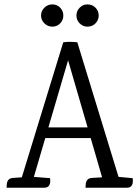

<svg xmlns="http://www.w3.org/2000/svg" viewBox="-20 -875 650 895"><path d="M137.7 -50.5 213.2 -44.5Q214.2 -39.5 214 -28.6Q213.8 -17.7 207.8 -8.9Q201.9 0 185.6 0H10.6Q11.6 -5 11.7 -15.4Q11.8 -25.7 18.1 -35.2Q24.3 -44.7 42 -45.7L81.8 -48.5ZM532.9 -50.5 598.4 -44.5Q599.4 -39.5 599.2 -28.6Q599 -17.7 593 -8.9Q587.1 0 570.8 0H378.6Q379.6 -5 379.7 -15.4Q379.8 -25.7 386.1 -35.2Q392.3 -44.7 410 -45.7L455.6 -48.5ZM168.1 -281H425V-231.4H168.1ZM469.2 -2.7 282.9 -643.7 311.9 -643.5 127.8 -15.8 72.2 -17.4 274.9 -677.9Q292.3 -680.1 307.7 -680Q323 -679.9 340.4 -677.9L544.9 -10.1ZM224.2 -750.8Q202.3 -750.8 186.8 -766.2Q171.3 -781.6 171.3 -802.7Q171.3 -823.8 186.8 -839.1Q202.3 -854.5 224.2 -854.5Q246 -854.5 260.6 -839.1Q275.2 -823.8 275.2 -802.7Q275.2 -781.6 260.6 -766.2Q246 -750.8 224.2 -750.8ZM387.3 -750.8Q366.4 -750.8 351.3 -766.2Q336.3 -781.6 336.3 -802.7Q336.3 -823.8 351.3 -839.1Q366.4 -854.5 387.3 -854.5Q410.2 -854.5 425.2 -839.1Q440.1 -823.8 440.1 -802.7Q440.1 -781.6 425.2 -766.2Q410.2 -750.8 387.3 -750.8Z"/></svg>

Font: Karma Variable Light
Style: Regular
Weight: 300
Designer: Joana Correia
Foundry: Indian Type Foundry
Version: Version 3.000